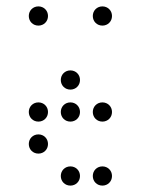

<svg xmlns="http://www.w3.org/2000/svg" viewBox="-20 -600 440 600"><path d="M100 -520C117 -520 130 -533 130 -550C130 -567 117 -580 100 -580C83 -580 70 -567 70 -550C70 -533 83 -520 100 -520ZM300 -520C317 -520 330 -533 330 -550C330 -567 317 -580 300 -580C283 -580 270 -567 270 -550C270 -533 283 -520 300 -520ZM200 -320C217 -320 230 -333 230 -350C230 -367 217 -380 200 -380C183 -380 170 -367 170 -350C170 -333 183 -320 200 -320ZM100 -220C117 -220 130 -233 130 -250C130 -267 117 -280 100 -280C83 -280 70 -267 70 -250C70 -233 83 -220 100 -220ZM200 -220C217 -220 230 -233 230 -250C230 -267 217 -280 200 -280C183 -280 170 -267 170 -250C170 -233 183 -220 200 -220ZM300 -220C317 -220 330 -233 330 -250C330 -267 317 -280 300 -280C283 -280 270 -267 270 -250C270 -233 283 -220 300 -220ZM100 -120C117 -120 130 -133 130 -150C130 -167 117 -180 100 -180C83 -180 70 -167 70 -150C70 -133 83 -120 100 -120ZM200 -20C217 -20 230 -33 230 -50C230 -67 217 -80 200 -80C183 -80 170 -67 170 -50C170 -33 183 -20 200 -20ZM300 -20C317 -20 330 -33 330 -50C330 -67 317 -80 300 -80C283 -80 270 -67 270 -50C270 -33 283 -20 300 -20Z"/></svg>

Font: TINY 5x3 60
Style: Regular
Weight: 150
Designer: Jack Halten Fahnestock
Foundry: Velvetyne Type Foundry
Version: Version 1.002;hotconv 1.0.109;makeotfexe 2.5.65596